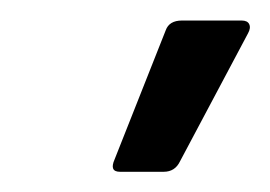

<svg xmlns="http://www.w3.org/2000/svg" viewBox="-20 -715 266 189"><path d="M98.1 -545.9Q87.4 -545.9 92.8 -558.1L143.1 -685.1Q146.5 -694.8 159.2 -694.8H217.8Q223.6 -694.8 225.3 -691.2Q227.1 -687.5 224.1 -682.1L157.2 -556.2Q152.3 -545.9 141.1 -545.9Z"/></svg>

Font: Sofia Sans
Style: Italic
Weight: 400
Italic angle: -9°
Designer: Botio Nikoltchev, Ani Petrova
Foundry: lettersoup
Version: Version 4.100